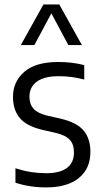

<svg xmlns="http://www.w3.org/2000/svg" viewBox="-20 -828 454 858"><path d="M186 9.5Q149 9.5 115 4.2Q81 -1 49 -11.5V-76Q85 -64.5 118.2 -59.2Q151.5 -54 185.5 -54Q249 -54 279.8 -78Q310.5 -102 310.5 -145.5Q310.5 -184 291.5 -203.8Q272.5 -223.5 232 -233.5L168 -248Q98 -265 68 -301.2Q38 -337.5 38 -395Q38 -463.5 88.8 -507.2Q139.5 -551 240 -551Q272.5 -551 301.2 -547.5Q330 -544 356.5 -537V-472.5Q326.5 -480.5 299.5 -484Q272.5 -487.5 242 -487.5Q195 -487.5 166.2 -475.2Q137.5 -463 124.5 -442.5Q111.5 -422 111.5 -396.5Q111.5 -363.5 129.2 -343Q147 -322.5 188 -312L252 -297.5Q324 -280.5 354 -244.2Q384 -208 384 -149Q384 -75 332.8 -32.8Q281.5 9.5 186 9.5ZM73 -626.5 174 -808H245L346 -626.5H285.5L202.5 -781.5H216.5L133.5 -626.5Z"/></svg>

Font: Encode Sans SemiCondensed
Style: Regular
Weight: 400
Width: 4
Designer: Multiple Designers
Foundry: Impallari Type
Version: Version 3.002